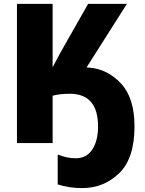

<svg xmlns="http://www.w3.org/2000/svg" viewBox="-20 -734 744 985"><path d="M432 -714 290 -464Q280 -446 270 -426.5Q260 -407 250 -389V-714H67V0H250V-243Q286 -253 338 -253Q483 -253 483 -85Q483 -12 453.5 33Q424 78 368 78Q325 78 276 59V212Q334 231 401 231Q512 231 591 155Q670 79 670 -85Q670 -232 600.5 -306Q531 -380 438 -387Q427 -388 424 -388L631 -714Z"/></svg>

Font: Noto Sans UI SemiCondensed Black
Style: Regular
Weight: 900
Width: 4
Designer: Monotype Design Team
Foundry: Monotype Imaging Inc.
Version: 1.001